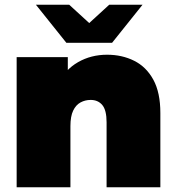

<svg xmlns="http://www.w3.org/2000/svg" viewBox="-20 -787 742 807"><path d="M430 -557Q493 -557 544 -531.5Q595 -506 624.5 -452Q654 -398 654 -312V0H428V-273Q428 -324 410 -345.5Q392 -367 361 -367Q338 -367 318.5 -356.5Q299 -346 287.5 -322Q276 -298 276 -257V0H50V-547H265V-387L222 -433Q254 -495 308.5 -526Q363 -557 430 -557ZM259 -607 131 -767H271L413 -637H297L439 -767H579L451 -607Z"/></svg>

Font: MOST Montserrat Black
Style: Regular
Weight: 900
Designer: Julieta Ulanovsky
Foundry: Julieta Ulanovsky
Version: Version 8.000;March 11, 2024;FontCreator 15.0.0.2926 64-bit